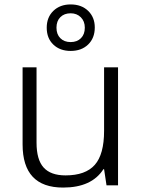

<svg xmlns="http://www.w3.org/2000/svg" viewBox="-20 -837 640 867"><path d="M191 -712Q191 -759 221 -788Q251 -817 299 -817Q348 -817 378 -788Q408 -759 408 -713Q408 -665 378 -636Q348 -607 299 -607Q251 -607 221 -635.5Q191 -664 191 -712ZM363 -712Q363 -741 345 -759Q327 -777 299 -777Q270 -777 252.5 -759.5Q235 -742 235 -712Q235 -682 252.5 -664.5Q270 -647 299 -647Q328 -647 345.5 -664.5Q363 -682 363 -712ZM82 -185V-533H145V-193Q145 -116 177 -80.5Q209 -45 276 -45Q366 -45 408 -92.5Q450 -140 450 -246V-533H513V0H461L450 -73H447Q394 10 265 10Q82 10 82 -185Z"/></svg>

Font: OpenSansMMV
Style: Light
Weight: 300
Foundry: Ascender Corporation
Version: Version 4.001